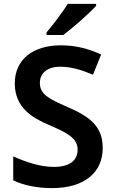

<svg xmlns="http://www.w3.org/2000/svg" viewBox="-20 -957 590 987"><path d="M474 -927V-937H328C301 -892 250 -827 219 -790V-777H305C354 -813 441 -890 474 -927ZM508 -196C508 -308 442 -357 327 -407C228 -450 185 -473 185 -531C185 -580 222 -614 289 -614C346 -614 398 -598 458 -573L500 -677C433 -707 369 -724 293 -724C149 -724 56 -651 56 -528C56 -404 146 -351 231 -315C326 -274 379 -247 379 -188C379 -135 342 -99 257 -99C184 -99 109 -126 48 -153V-30C101 -4 172 10 248 10C412 10 508 -69 508 -196Z"/></svg>

Font: Noto Sans Balinese SemiBold
Style: Regular
Weight: 600
Designer: Aditya Bayu, David Williams
Foundry: David Williams
Version: Version 2.005